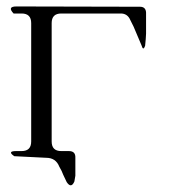

<svg xmlns="http://www.w3.org/2000/svg" viewBox="-20 -506 540 586"><path d="M407.2 -485.4Q424.8 -485.4 425.8 -467.8V-403.3L424.8 -386.7L422.9 -366.2Q417 -349.6 412.1 -367.2L387.7 -424.8L375 -450.2Q366.2 -464.8 348.6 -464.8H167Q137.7 -464.8 137.7 -435.5V-74.2Q137.7 -44.9 167 -44.9H190.4Q210.9 -44.9 210 -24.4V18.6V30.3L207 47.9Q197.3 70.3 183.6 49.8L172.9 27.3L168 15.6L161.1 2.9Q150.4 -24.4 121.1 -24.4L23.4 -29.3Q1 -44.9 29.3 -44.9H45.9Q75.2 -44.9 75.2 -74.2V-435.5Q75.2 -464.8 45.9 -464.8H21.5Q1 -486.3 30.3 -486.3Z"/></svg>

Font: B2 Hana
Style: Regular
Weight: 500
Version: 2020-08-05; (max)